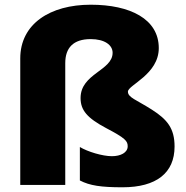

<svg xmlns="http://www.w3.org/2000/svg" viewBox="-20 -836 790 815"><path d="M654 -632C654 -755 533 -816 365 -816C193 -816 66 -735 66 -588V-51H257V-568C257 -633 291 -670 365 -670C424 -670 458 -645 458 -612C458 -536 322 -524 322 -420C322 -368 350 -335 431 -292C513 -249 522 -237 522 -215C522 -188 492 -173 455 -173C415 -173 352 -192 319 -212V-70C361 -48 410 -41 500 -41C644 -41 721 -102 721 -214C721 -291 690 -329 624 -371C558 -413 523 -422 523 -447C523 -475 654 -520 654 -632Z"/></svg>

Font: Noto Sans Tamil UI Black
Style: Regular
Weight: 900
Designer: Jelle Bosma - Monotype Design Team
Foundry: Monotype Imaging Inc.
Version: Version 2.004